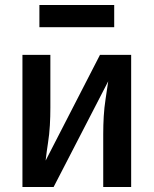

<svg xmlns="http://www.w3.org/2000/svg" viewBox="-20 -750 616 770"><path d="M70 0H195L414 -424Q409 -389 403.5 -353.5Q398 -318 396 -283Q394 -248 394 -212V0H506V-530H381L163 -106Q167 -142 172.5 -177Q178 -212 180 -247.5Q182 -283 182 -318V-530H70ZM138 -641H438V-730H138Z"/></svg>

Font: Iosevka Sparkle Semibold
Style: Regular
Weight: 600
Designer: Belleve Invis
Foundry: Belleve Invis
Version: Version 4.5.0; ttfautohint (v1.8.3)